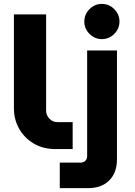

<svg xmlns="http://www.w3.org/2000/svg" viewBox="-20 -775 700 998"><path d="M269.3 0Q204.3 0 155.3 -29Q106.3 -58 79.3 -106.2Q52.3 -154.3 52.3 -212.3V-700H219.7V-200.3Q219.7 -176 236.7 -158.2Q253.7 -140.3 278.3 -140.3H357.7V0ZM290.7 203V70.3H399Q414 70.3 423.5 60.8Q433 51.3 433 37.3V-512.7H588V53Q588 122.3 548 162.7Q508 203 437.3 203ZM509.7 -571.7Q472.3 -571.7 445.3 -598.8Q418.3 -626 418.3 -663Q418.3 -700.3 445.3 -727.5Q472.3 -754.7 509.7 -754.7Q547 -754.7 574 -727.5Q601 -700.3 601 -663Q601 -626 574 -598.8Q547 -571.7 509.7 -571.7Z"/></svg>

Font: MuseoModerno Thin
Style: Regular
Weight: 100
Designer: Pablo Cosgaya, Héctor Gatti, Marcela Romero, and the Authors of The MuseoModerno Project.
Foundry: Omnibus-Type Team
Version: Version 1.003